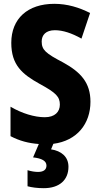

<svg xmlns="http://www.w3.org/2000/svg" viewBox="-20 -744 523 1004"><path d="M338 128C338 75 300 45 247 37L259 8C383 -8 453 -97 453 -212C453 -312 402 -367 309 -418C219 -465 198 -483 198 -527C198 -561 220 -586 267 -586C308 -586 355 -571 406 -542L451 -676C394 -705 332 -724 264 -724C124 -724 39 -646 39 -520C39 -404 96 -356 188 -305C273 -259 293 -238 293 -197C293 -159 267 -131 214 -131C161 -131 94 -151 35 -186V-32C83 -7 129 5 183 9L153 79C198 84 223 97 223 122C223 143 208 155 179 155C162 155 144 152 124 146V230C146 236 175 240 209 240C291 240 338 197 338 128Z"/></svg>

Font: Noto Sans Myanmar UI Condensed ExtraBold
Style: Regular
Weight: 800
Width: 3
Designer: Monotype Design Team
Foundry: Monotype Imaging Inc.
Version: Version 2.103